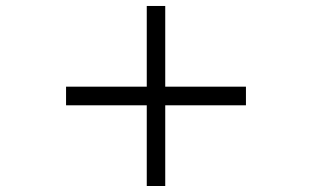

<svg xmlns="http://www.w3.org/2000/svg" viewBox="-20 -620 1040 640"><path d="M530.8 -269V0H469.2V-269H200.2V-331.1H469.2V-600.1H530.8V-331.1H799.8V-269Z"/></svg>

Font: Charis SIL CyrE
Style: Bold Italic
Weight: 700
Italic angle: -11°
Foundry: SIL International
Version: Version 5.000